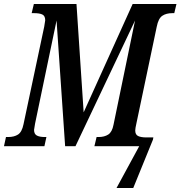

<svg xmlns="http://www.w3.org/2000/svg" viewBox="-38 -734 906 964"><path d="M661 0H436L447 -46H457Q486 -46 505.5 -58.5Q525 -71 532 -108L640 -631L341 0H289L246 -631L138 -113Q133 -86 133 -82Q133 -61 147 -53.5Q161 -46 187 -46H195L185 0H-18L-8 -46H3Q33 -46 52.5 -58.5Q72 -71 80 -110L184 -600Q189 -628 189 -632Q189 -654 175 -661Q161 -668 132 -668H121L132 -714H346L382 -170L628 -714H848L837 -668H828Q796 -668 776.5 -654.5Q757 -641 749 -600L647 -115Q641 -89 641 -79Q641 -58 655.5 -51Q670 -44 697 -44H732L730 -33L631 210H547Z"/></svg>

Font: Noto Serif CondSemiBold
Style: Italic
Weight: 600
Width: 3
Italic angle: -12°
Designer: Monotype Design Team
Foundry: Monotype Imaging Inc.
Version: Version 1.001